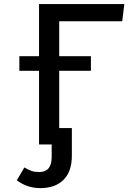

<svg xmlns="http://www.w3.org/2000/svg" viewBox="-20 -727 655 966"><path d="M594.9 -620H277.9V-444.1H437.4V-370.8H277.9V-82.6H341.5V56.4Q341.5 136.4 299.5 177.9Q257.4 219.5 183.6 219.5Q116.4 219.5 64.6 180L102.6 115.4Q123.1 127.7 139 133.1Q154.9 138.5 177.9 138.5Q240 138.5 240 63.1V0H176.4V-370.8H77.4V-444.1H176.4V-706.7H605.6Z"/></svg>

Font: Fira Code Fixed Retina
Style: Regular
Weight: 450
Monospace: yes
Designer: Carrois Corporate, Edenspiekermann AG, Nikita Prokopov
Foundry: Carrois Corporate, Edenspiekermann AG, Nikita Prokopov
Version: Version 5.002